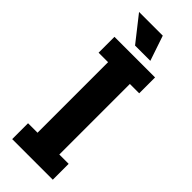

<svg xmlns="http://www.w3.org/2000/svg" viewBox="-279 -886 916 916"><g transform="rotate(45 179.0 -428.5)"><path d="M42 0V-107H106V-583H42V-690H316V-583H253V-107H316V0ZM141 -730 41 -857H201L244 -730Z"/></g></svg>

Font: Mozilla Headline ExtraLight
Style: Regular
Weight: 200
Designer: Studio DRAMA
Foundry: Studio DRAMA
Version: Version 1.000